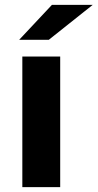

<svg xmlns="http://www.w3.org/2000/svg" viewBox="-20 -771 402 791"><path d="M72 0V-538H228V0ZM59 -607 194 -751H362L181 -607Z"/></svg>

Font: Montserrat
Style: Bold
Weight: 700
Designer: Julieta Ulanovsky
Foundry: Julieta Ulanovsky
Version: Version 9.000; ttfautohint (v1.8.4.7-5d5b)